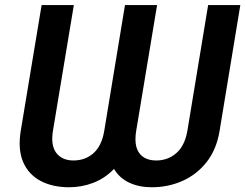

<svg xmlns="http://www.w3.org/2000/svg" viewBox="-20 -748 993 777"><path d="M64 -218.8 148.4 -727.5H278.8L194.3 -218.8Q184.6 -159.2 208 -128.9Q231.4 -98.6 277.3 -98.6Q325.7 -98.6 358.9 -128.7Q392.1 -158.7 401.9 -218.8L485.8 -727.5H615.7L531.2 -218.8Q521.5 -158.7 543.5 -128.7Q565.4 -98.6 612.3 -98.6Q659.7 -98.6 693.8 -128.7Q728 -158.7 738.3 -218.8L822.3 -727.5H952.6L868.7 -218.8Q856.4 -143.6 816.7 -92.8Q776.9 -42 719 -16.1Q661.1 9.8 594.2 9.8Q542.5 9.8 502.9 -8.8Q463.4 -27.3 441.4 -64.5Q404.8 -26.4 357.9 -8.3Q311 9.8 259.3 9.8Q192.4 9.8 143.8 -16.1Q95.2 -42 73.5 -92.8Q51.8 -143.6 64 -218.8Z"/></svg>

Font: Inter SemiBold
Style: Italic
Weight: 600
Italic angle: -9.3988°
Designer: Rasmus Andersson
Foundry: rsms
Version: Version 4.001;git-66647c0bb